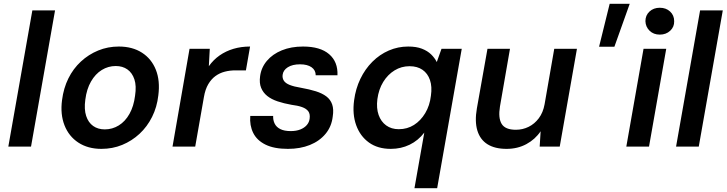

<svg xmlns="http://www.w3.org/2000/svg" viewBox="-20 -775 3841 1015"><path d="M24 0 151 -720H271L144 0Z M516 12Q445 12 394.5 -21Q344 -54 321 -112.5Q298 -171 308 -246Q316 -309 341.5 -360.5Q367 -412 407.5 -449.5Q448 -487 499 -508Q550 -529 608 -529Q680 -529 730.5 -496.5Q781 -464 804 -406Q827 -348 817 -271Q810 -209 784 -157Q758 -105 717.5 -67.5Q677 -30 626 -9Q575 12 516 12ZM534 -91Q574 -91 608 -112Q642 -133 664.5 -173Q687 -213 694 -269Q702 -321 690.5 -355.5Q679 -390 653.5 -408Q628 -426 592 -426Q552 -426 518 -405Q484 -384 461 -344Q438 -304 431 -248Q424 -197 435.5 -162Q447 -127 472.5 -109Q498 -91 534 -91Z M892 0 982 -517H1089L1084 -425Q1108 -459 1141 -482Q1174 -505 1214.5 -517Q1255 -529 1302 -529L1280 -403H1224Q1195 -403 1168 -396Q1141 -389 1119 -373Q1097 -357 1081 -330Q1065 -303 1058 -262L1012 0Z M1502 12Q1429 12 1383.5 -10.5Q1338 -33 1318.5 -72.5Q1299 -112 1303 -162H1424Q1423 -140 1432 -121.5Q1441 -103 1462 -92.5Q1483 -82 1517 -82Q1546 -82 1567.5 -90.5Q1589 -99 1602 -114Q1615 -129 1617 -149Q1620 -173 1609.5 -187Q1599 -201 1576.5 -209Q1554 -217 1521 -221Q1481 -228 1448 -239Q1415 -250 1393 -267.5Q1371 -285 1360.5 -310.5Q1350 -336 1355 -372Q1361 -418 1391 -453.5Q1421 -489 1470 -509Q1519 -529 1582 -529Q1673 -529 1720 -488.5Q1767 -448 1764 -377H1649Q1649 -404 1627 -419.5Q1605 -435 1566 -435Q1526 -435 1501.5 -419.5Q1477 -404 1474 -379Q1472 -362 1480.5 -348.5Q1489 -335 1511.5 -326Q1534 -317 1571 -311Q1616 -303 1649.5 -292.5Q1683 -282 1705 -265.5Q1727 -249 1736 -223Q1745 -197 1739 -159Q1733 -106 1701 -67.5Q1669 -29 1618 -8.5Q1567 12 1502 12Z M2171 220 2223 -74Q2191 -32 2145.5 -10Q2100 12 2046 12Q1977 12 1930.5 -21.5Q1884 -55 1863 -113Q1842 -171 1852 -245Q1860 -306 1885 -358Q1910 -410 1948.5 -448.5Q1987 -487 2035.5 -508Q2084 -529 2138 -529Q2181 -529 2210.5 -517.5Q2240 -506 2259 -487.5Q2278 -469 2289 -447L2314 -517H2421L2291 220ZM2088 -92Q2133 -92 2168.5 -114.5Q2204 -137 2228 -177Q2252 -217 2258 -269Q2265 -317 2253 -352Q2241 -387 2213.5 -406Q2186 -425 2145 -425Q2102 -425 2066 -403Q2030 -381 2006 -342Q1982 -303 1975 -251Q1969 -203 1981.5 -167.5Q1994 -132 2021.5 -112Q2049 -92 2088 -92Z M2658 12Q2596 12 2557 -12.5Q2518 -37 2503.5 -85Q2489 -133 2501 -202L2557 -517H2676L2623 -212Q2613 -151 2632 -120Q2651 -89 2707 -89Q2743 -89 2774.5 -104.5Q2806 -120 2828.5 -150Q2851 -180 2859 -224L2910 -517H3030L2939 0H2833L2838 -81Q2809 -38 2762.5 -13Q2716 12 2658 12Z M3147 -528 3203 -755H3309L3228 -528Z M3291 0 3382 -517H3502L3411 0ZM3468 -592Q3435 -592 3414 -612.5Q3393 -633 3392 -663Q3392 -694 3413.5 -714Q3435 -734 3468 -734Q3501 -734 3522.5 -714Q3544 -694 3544 -663Q3545 -633 3523 -612.5Q3501 -592 3468 -592Z M3554 0 3681 -720H3801L3674 0Z"/></svg>

Font: DM Sans 11pt SemiBold
Style: Italic
Weight: 600
Italic angle: -10°
Version: Version 4.004;gftools[0.9.30]